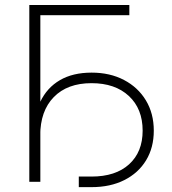

<svg xmlns="http://www.w3.org/2000/svg" viewBox="-20 -748 707 790"><path d="M512.2 -727.5V-685.5H146V0H100.6V-727.5ZM304.2 22V-21.5H356.4Q455.6 -21.5 511.2 -72Q566.9 -122.6 566.9 -210.4Q566.9 -300.3 510.3 -353Q453.6 -405.8 356.4 -405.8Q257.3 -405.8 201.4 -348.6Q145.5 -291.5 145.5 -189.9H118.2Q118.2 -271.5 145.8 -329.3Q173.3 -387.2 226.6 -418.2Q279.8 -449.2 356.9 -449.2Q432.6 -449.2 490.2 -418.9Q547.9 -388.7 580.3 -335Q612.8 -281.2 612.8 -210.4Q612.8 -140.6 581.1 -88.4Q549.3 -36.1 491.7 -7.1Q434.1 22 356.4 22Z"/></svg>

Font: Inter 17pt ExtraLight
Style: Regular
Weight: 250
Version: Version 4.001;git-66647c0bb